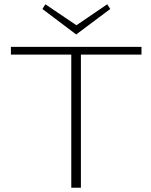

<svg xmlns="http://www.w3.org/2000/svg" viewBox="-20 -877 706 897"><path d="M495 -835 336 -716 178 -835 192 -857 337 -759 481 -857ZM641 -658V-622H358V0H313V-622H31V-658Z"/></svg>

Font: EauTest Light
Style: Regular
Weight: 300
Designer: Christian Thalmann (Catharsis Fonts)
Version: Version 0.001;PS 000.001;hotconv 1.0.88;makeotf.lib2.5.64775